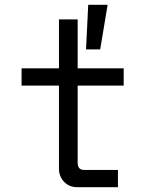

<svg xmlns="http://www.w3.org/2000/svg" viewBox="-20 -781 636 801"><path d="M70 -424V-496H226V-700H304V-496H496V-424H304V-102Q304 -72 331 -72H472V0H303Q269 0 248 -22Q226 -44 226 -78V-424ZM398 -575H339L348 -761H429Z"/></svg>

Font: Rilu
Style: Regular
Weight: 500
Designer: Alí Sinisterra
Foundry: Alí Sinisterra
Version: 0.1